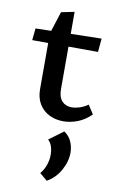

<svg xmlns="http://www.w3.org/2000/svg" viewBox="-92 -570 565 922"><g transform="rotate(10 191.0 -109.0)"><path d="M232 7Q195 7 164 -8Q133 -23 114.5 -53Q96 -83 96 -126V-398L131 -507L195 -520V-144Q195 -104 213 -85Q231 -66 260 -66Q278 -66 298.5 -72.5Q319 -79 339 -93L367 -50Q337 -20 301.5 -6.5Q266 7 232 7ZM339 -350 18 -351 24 -409 345 -416ZM204 302 167 271Q184 251 192.5 226Q201 201 201 177Q201 153 194.5 134.5Q188 116 176 106L246 54Q271 71 282 96.5Q293 122 293 150Q293 193 269 236Q245 279 204 302Z"/></g></svg>

Font: Ysabeau SemiBold
Style: Regular
Weight: 600
Designer: Christian Thalmann (Catharsis Fonts)
Version: Version 2.000;gftools[0.9.27.dev2+g8671c4b]